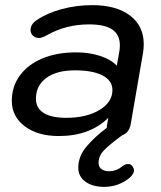

<svg xmlns="http://www.w3.org/2000/svg" viewBox="-20 -520 627 748"><path d="M364 115Q364 130 375 138.5Q386 147 404 147Q434 147 456 128Q468 119 479 119Q490 119 496 128Q502 136 502 144Q502 156 487 171Q443 208 386 208Q341 208 313 188Q285 168 285 133Q285 89 317 51Q349 13 396 -22Q396 -29 397 -33L402 -61Q330 10 209 10Q127 10 76.5 -28Q26 -66 26 -127Q26 -183 57.5 -226Q89 -269 145.5 -292.5Q202 -316 276 -316Q328 -316 370.5 -302Q413 -288 435 -264L444 -314Q447 -329 447 -343Q447 -385 417.5 -405Q388 -425 327 -425Q238 -425 165 -384Q143 -372 132 -372Q118 -372 108.5 -381Q99 -390 99 -403Q99 -425 122 -441Q163 -469 220.5 -484.5Q278 -500 339 -500Q433 -500 486.5 -459.5Q540 -419 540 -348Q540 -331 537 -313L489 -35Q483 -3 456 7Q407 43 385.5 65Q364 87 364 115ZM418 -169Q418 -206 379.5 -226Q341 -246 272 -246Q201 -246 160.5 -216.5Q120 -187 120 -135Q120 -99 150 -80Q180 -61 238 -61Q317 -61 367.5 -91.5Q418 -122 418 -169Z"/></svg>

Font: Kodchasan Medium
Style: Italic
Weight: 500
Italic angle: -10°
Version: Version 1.000; ttfautohint (v1.6)